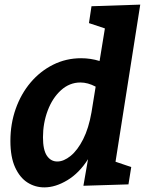

<svg xmlns="http://www.w3.org/2000/svg" viewBox="-20 -799 632 831"><path d="M172 12Q132 12 99 -9Q66 -30 45.5 -74.5Q25 -119 25 -189Q25 -263 48 -328Q71 -393 112.5 -442Q154 -491 210 -519Q266 -547 331 -547Q372 -547 411 -535L434 -676L365 -699L376 -772L587 -779L480 -99L548 -76L536 -1L341 5L361 -110Q323 -50 271.5 -19Q220 12 172 12ZM228 -100Q256 -100 286 -124.5Q316 -149 340 -196.5Q364 -244 376 -313L394 -424Q360 -442 328 -442Q281 -442 244 -408.5Q207 -375 186.5 -320.5Q166 -266 166 -205Q166 -150 183 -125Q200 -100 228 -100Z"/></svg>

Font: Bitter
Style: Bold Italic
Weight: 700
Italic angle: -9°
Designer: Sol Matas, and Bitter project Authors
Foundry: Sol Matas
Version: Version 2.001